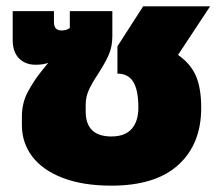

<svg xmlns="http://www.w3.org/2000/svg" viewBox="-20 -570 702 605"><path d="M49 -176V-203Q49 -246 68 -281Q87 -316 107 -341Q127 -366 132 -372Q117 -366 92 -366Q60 -366 40 -386Q20 -406 20 -445V-535H150V-500Q150 -474 174 -474Q190 -474 200 -482V-535H334V-456Q334 -423 322.5 -397Q311 -371 289 -337Q269 -307 259.5 -285.5Q250 -264 250 -240V-219Q250 -140 331 -140Q374 -140 395 -164Q416 -188 416 -231Q416 -286 400 -312Q384 -338 350 -338V-424L431 -550H642L541 -397Q581 -369 597.5 -330.5Q614 -292 614 -230Q614 -116 542 -50.5Q470 15 331 15Q241 15 177.5 -9.5Q114 -34 81.5 -77Q49 -120 49 -176Z"/></svg>

Font: Prompt ExtraBold
Style: Regular
Weight: 800
Designer: Katatrad Team
Foundry: CadsonDemak
Version: Version 1.000